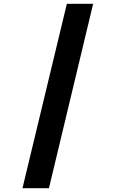

<svg xmlns="http://www.w3.org/2000/svg" viewBox="-20 -803 600 1008"><path d="M98 185 331 -783H469L237 185Z"/></svg>

Font: Ubuntu Sans Mono
Style: Italic
Weight: 400
Italic angle: -13.5°
Monospace: yes
Designer: Dalton Maag Ltd
Foundry: Dalton Maag Ltd
Version: Version 1.006